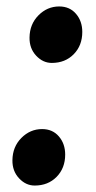

<svg xmlns="http://www.w3.org/2000/svg" viewBox="-20 -565 296 595"><path d="M71.5 -448.5Q72 -490 99.2 -517.5Q126.5 -545 163.5 -545Q196 -545 215.5 -522.2Q235 -499.5 235 -466Q235 -424 208.5 -397Q182 -370 140.5 -370Q113 -370 92 -392.5Q71 -415 71.5 -448.5ZM18.5 -68.5Q19 -110 46.2 -137.5Q73.5 -165 110.5 -165Q143 -165 162.5 -142.2Q182 -119.5 182 -86Q182 -44 155.5 -17Q129 10 87.5 10Q60 10 39 -12.5Q18 -35 18.5 -68.5Z"/></svg>

Font: Merriweather Black
Style: Italic
Weight: 900
Italic angle: -7.8°
Designer: Eben Sorkin
Foundry: Eben Sorkin
Version: Version 2.200;gftools[0.9.31]